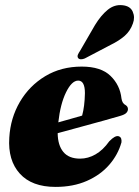

<svg xmlns="http://www.w3.org/2000/svg" viewBox="-20 -724 546 754"><path d="M457 -165Q443.5 -116.5 409 -76.8Q374.5 -37 321 -13.5Q267.5 10 198 10Q105 10 57.8 -42.2Q10.5 -94.5 16.5 -183.5Q21 -260.5 58 -323.8Q95 -387 157.5 -424.8Q220 -462.5 301 -462.5Q376.5 -462.5 414 -426Q451.5 -389.5 457 -337.5Q460 -317.5 473 -311.5Q482.5 -305.5 482.5 -295.5Q482.5 -287.5 476.2 -280.8Q470 -274 452.5 -269Q431.5 -262.5 389.5 -251Q347.5 -239.5 298.2 -226Q249 -212.5 206.5 -201Q207 -153.5 228.8 -127.2Q250.5 -101 294.5 -101Q326 -101 355.2 -117.8Q384.5 -134.5 409 -169Q432 -193 446 -189Q453.5 -186.5 455.8 -179.8Q458 -173 457 -165ZM287 -407.5Q262 -407.5 239.5 -361.8Q217 -316 209 -243.5Q234 -250.5 258.8 -257.5Q283.5 -264.5 302.5 -270Q312.5 -306 313.5 -358Q313.5 -407.5 287 -407.5ZM353 -625.5Q376.5 -664 403 -685.5Q429.5 -707 461 -703.5Q491.5 -700.5 501.2 -678.2Q511 -656 502 -632Q492 -603 470 -583.5Q448 -564 414 -547.5L313 -494.5Q305 -491 297.5 -491.2Q290 -491.5 286.5 -496.5Q283 -502.5 286 -509.5Q289 -516.5 294.5 -524.5Z"/></svg>

Font: Fraunces 144pt S050 Black
Style: Italic
Weight: 900
Italic angle: -16°
Version: Version 1.000; ttfautohint (v1.8.3)